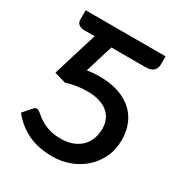

<svg xmlns="http://www.w3.org/2000/svg" viewBox="-171 -843 920 975"><g transform="rotate(30 289.5 -356.0)"><path d="M518.5 -673.5V-720H50V-664C50 -660 50.8 -655.9 52.2 -651.8C53.8 -647.6 56.2 -643.8 59.8 -640.2C63.2 -636.8 67.8 -633.9 73.5 -631.8C79.2 -629.6 86 -628.5 94 -628.5H122.5C128.2 -628.5 133.7 -628.6 139 -628.8C144.3 -628.9 149.8 -629.2 155.5 -629.5L75.5 -368.5L142.5 -349C161.5 -355.3 181.7 -360.1 203 -363.2C224.3 -366.4 245.2 -368 265.5 -368C289.5 -368 311.3 -365.2 331 -359.8C350.7 -354.2 367.4 -346.2 381.3 -335.5C395.1 -324.8 405.8 -311.6 413.3 -295.8C420.8 -279.9 424.5 -261.5 424.5 -240.5C424.5 -221.2 421.5 -202.6 415.5 -184.7C409.5 -166.9 400 -151.1 387 -137.2C374 -123.4 357.3 -112.3 337 -104C316.7 -95.7 292.3 -91.5 264 -91.5C242.3 -91.5 223.2 -93.7 206.5 -98C189.8 -102.3 175.2 -107.7 162.5 -114.2C149.8 -120.7 138.8 -127.6 129.5 -134.7C120.2 -141.9 112 -148.5 105 -154.5C102 -157.2 98.9 -159.3 95.8 -161C92.6 -162.7 89.2 -163.5 85.5 -163.5C82.5 -163.5 79.4 -162.7 76.3 -161.2C73.1 -159.7 69.7 -156.7 66 -152L25.5 -105.5C54.5 -68.8 89.3 -40.7 129.8 -21.2C170.3 -1.7 219 8 276 8C309 8 341.3 2.3 372.8 -9C404.3 -20.3 432.3 -36.7 456.8 -58.2C481.3 -79.7 501 -105.8 516 -136.5C531 -167.2 538.5 -201.8 538.5 -240.5C538.5 -272.8 533.2 -302.7 522.5 -330C511.8 -357.3 495.7 -381 474 -401C452.3 -421 425.3 -436.6 392.8 -447.7C360.3 -458.9 322 -464.5 278 -464.5C256 -464.5 232.5 -462.5 207.5 -458.5L257.5 -621.5H455.5C478.2 -621.5 494.3 -626.3 504 -636C513.7 -645.7 518.5 -658.2 518.5 -673.5Z"/></g></svg>

Font: Lato Semibold
Style: Regular
Weight: 600
Designer: Lukasz Dziedzic
Foundry: tyPoland Lukasz Dziedzic
Version: Version 2.006; 2014-01-15